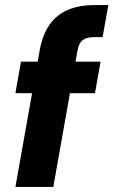

<svg xmlns="http://www.w3.org/2000/svg" viewBox="-20 -740 449 760"><path d="M41 0 137 -540Q149 -606 178.5 -645.5Q208 -685 252.5 -702.5Q297 -720 352 -720H409L386 -593H352Q322 -593 307 -581Q292 -569 287 -541L191 0ZM41 -371 63 -496H378L356 -371Z"/></svg>

Font: DM Sans 24pt Black
Style: Italic
Weight: 900
Italic angle: -10°
Designer: Colophon Foundry, Jonny Pinhorn
Foundry: Colophon Foundry
Version: Version 4.004;gftools[0.9.30]